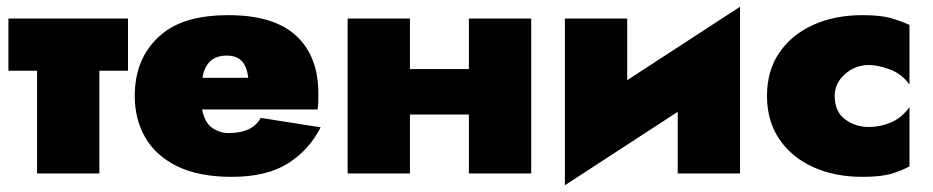

<svg xmlns="http://www.w3.org/2000/svg" viewBox="-20 -515 2770 570"><path d="M5 -460H360V-305H275V0H90V-305H5Z M932 -137Q898 -70 835 -30Q772 10 668 10Q571 10 507 -21Q443 -52 411.5 -106.5Q380 -161 380 -230Q380 -243 381 -255Q382 -267 384 -279Q398 -364 464.5 -417Q531 -470 658 -470Q793 -470 859 -409Q925 -348 925 -239Q925 -233 925 -219.5Q925 -206 923 -190H580Q588 -150 610.5 -135Q633 -120 658 -120Q730 -120 754 -165ZM653 -350Q592 -350 581 -284H717Q713 -318 697.5 -334Q682 -350 653 -350Z M1012 -460H1197V-310H1372V-460H1557V0H1372V-175H1197V0H1012Z M1842 -460V-277L2177 -495V0H1992V-183L1657 35V-460Z M2458 -230Q2458 -184 2488.5 -161Q2519 -138 2560 -138Q2593 -138 2625 -151.5Q2657 -165 2680 -197V-21Q2656 -8 2625.5 1Q2595 10 2540 10Q2458 10 2394 -19Q2330 -48 2293.5 -102Q2257 -156 2257 -230Q2257 -305 2293.5 -358.5Q2330 -412 2394 -441Q2458 -470 2540 -470Q2595 -470 2625.5 -461Q2656 -452 2680 -441V-264Q2657 -296 2621.5 -309Q2586 -322 2560 -322Q2519 -322 2488.5 -295Q2458 -268 2458 -230Z"/></svg>

Font: Jost* Black
Style: Regular
Weight: 900
Version: Version 3.7